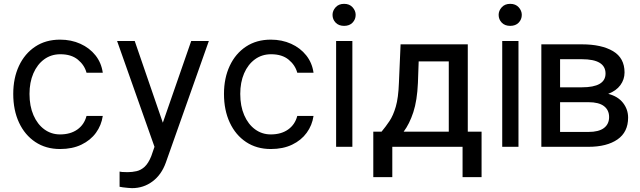

<svg xmlns="http://www.w3.org/2000/svg" viewBox="-20 -757 3301 990"><path d="M509.9 -382.1H426.1Q415.5 -421.5 381.6 -449.4Q347.7 -477.3 291.2 -477.3Q243.6 -477.3 207.7 -451Q171.9 -424.7 152 -378.6Q132.1 -332.4 132.1 -272.7Q132.1 -210.2 152.5 -163.2Q172.9 -116.1 208.6 -90Q244.3 -63.9 289.8 -63.9Q343 -63.9 378.7 -89.1Q414.4 -114.3 426.1 -159.1H509.9Q502.8 -110.8 474.8 -72.3Q446.7 -33.7 399.9 -11.2Q353 11.4 289.8 11.4Q216.6 11.4 162.3 -24.7Q108 -60.7 78.1 -124.8Q48.3 -188.9 48.3 -272.7Q48.3 -354.4 77.9 -417.6Q107.6 -480.8 161.8 -516.7Q215.9 -552.6 289.8 -552.6Q347.3 -552.6 394.5 -531.2Q441.8 -509.9 472.3 -471.6Q502.8 -433.2 509.9 -382.1Z M759.9 48.3 776.6 0 583.8 -545.5H674.7L819.6 -124.3L965.9 -545.5H1056.8L835.2 81Q812.9 143.8 766.5 178.4Q720.2 213.1 660.5 213.1Q653.4 213.1 640.1 211.8Q626.8 210.6 614.2 209Q601.6 207.4 596.6 206V127.8Q599.8 128.9 609.7 129.8Q619.7 130.7 637.8 130.7Q661.9 130.7 684.3 125.5Q706.7 120.4 725.9 102.8Q745 85.2 759.9 48.3Z M1596.6 -382.1H1512.8Q1502.1 -421.5 1468.2 -449.4Q1434.3 -477.3 1377.8 -477.3Q1330.3 -477.3 1294.4 -451Q1258.5 -424.7 1238.6 -378.6Q1218.8 -332.4 1218.8 -272.7Q1218.8 -210.2 1239.2 -163.2Q1259.6 -116.1 1295.3 -90Q1331 -63.9 1376.4 -63.9Q1429.7 -63.9 1465.4 -89.1Q1501.1 -114.3 1512.8 -159.1H1596.6Q1589.5 -110.8 1561.4 -72.3Q1533.4 -33.7 1486.5 -11.2Q1439.6 11.4 1376.4 11.4Q1303.3 11.4 1248.9 -24.7Q1194.6 -60.7 1164.8 -124.8Q1134.9 -188.9 1134.9 -272.7Q1134.9 -354.4 1164.6 -417.6Q1194.2 -480.8 1248.4 -516.7Q1302.6 -552.6 1376.4 -552.6Q1433.9 -552.6 1481.2 -531.2Q1528.4 -509.9 1558.9 -471.6Q1589.5 -433.2 1596.6 -382.1Z M1754.3 -623.6Q1726.6 -623.6 1710.6 -640.3Q1694.6 -657 1694.6 -680.4Q1694.6 -701.7 1710.6 -719.5Q1726.6 -737.2 1754.3 -737.2Q1782 -737.2 1797.9 -719.5Q1813.9 -701.7 1813.9 -680.4Q1813.9 -657 1797.9 -640.3Q1782 -623.6 1754.3 -623.6ZM1796.9 -545.5V0H1713.1V-545.5Z M1904.8 -78.1H1947.4Q1968.8 -103.7 1988.1 -132.5Q2007.5 -161.2 2020.8 -207Q2034.1 -252.8 2036.9 -329.5L2045.5 -528.4H2392V-78.1H2463.1V156.2H2365.1V0H2002.8V156.2H1904.8ZM2134.9 -329.5Q2131 -239 2111.2 -178.4Q2091.3 -117.9 2061.4 -78.1H2294V-440.3H2138.8Z M2610.8 -623.6Q2583.1 -623.6 2567.1 -640.3Q2551.1 -657 2551.1 -680.4Q2551.1 -701.7 2567.1 -719.5Q2583.1 -737.2 2610.8 -737.2Q2638.5 -737.2 2654.5 -719.5Q2670.5 -701.7 2670.5 -680.4Q2670.5 -657 2654.5 -640.3Q2638.5 -623.6 2610.8 -623.6ZM2653.4 -545.5V0H2569.6V-545.5Z M3014.2 0H2771.3V-528.4H2980.1Q3081.3 -528.4 3140.8 -493.3Q3200.3 -458.1 3200.3 -383.5Q3200.3 -347.3 3178.8 -318Q3157.3 -288.7 3116.1 -273.1Q3166.2 -260.3 3192.5 -226.6Q3218.7 -192.8 3218.7 -150.6Q3218.7 -76 3163.9 -38Q3109 0 3014.2 0ZM2867.9 -451.7V-306.8H2980.1Q3102.3 -306.8 3102.3 -377.8Q3102.3 -451.7 2980.1 -451.7ZM3120.7 -153.4Q3120.7 -189.6 3094.1 -209.9Q3067.5 -230.1 3014.2 -230.1H2867.9V-76.7H3014.2Q3067.5 -76.7 3094.1 -96.9Q3120.7 -117.2 3120.7 -153.4Z"/></svg>

Font: Inter UI
Style: Regular
Weight: 400
Designer: Rasmus Andersson
Foundry: rsms
Version: Version 2.2